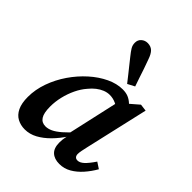

<svg xmlns="http://www.w3.org/2000/svg" viewBox="-224 -897 1028 1028"><g transform="rotate(45 290.5 -382.5)"><path d="M146 14Q115 14 89.5 0.5Q64 -13 49.5 -43Q35 -73 35 -121Q35 -177 55 -233Q75 -289 109 -338.5Q143 -388 186 -426.5Q229 -465 275.5 -487Q322 -509 366 -509Q391 -509 409 -501.5Q427 -494 442.5 -479.5Q458 -465 474 -444L429 -398Q408 -418 385.5 -428.5Q363 -439 338 -439Q319 -439 300 -431.5Q281 -424 263 -410Q245 -396 229 -376Q207 -351 190.5 -316.5Q174 -282 165 -244Q156 -206 156 -169Q156 -120 170.5 -98Q185 -76 213 -76Q232 -76 252.5 -85.5Q273 -95 299 -117.5Q325 -140 360 -179L362 -127H340Q313 -86 282 -54.5Q251 -23 217 -4.5Q183 14 146 14ZM408 14Q370 14 348.5 -6Q327 -26 327 -68Q327 -79 328 -89Q329 -99 331 -108Q333 -117 335 -126L326 -128L399 -454L419 -456L493 -520L533 -515L451 -157Q446 -135 443 -120Q440 -105 440 -94Q440 -82 446 -75Q452 -68 464 -68Q481 -68 499.5 -85Q518 -102 543 -139L578 -116Q558 -81 532 -51.5Q506 -22 475 -4Q444 14 408 14ZM402 -567 362 -546Q346 -567 331 -585.5Q316 -604 301 -623Q286 -642 270 -662Q253 -683 244 -698Q235 -713 235 -731Q235 -753 250 -766Q265 -779 285 -779Q309 -779 324 -765Q339 -751 350 -718Q360 -692 368 -667.5Q376 -643 384.5 -618Q393 -593 402 -567Z"/></g></svg>

Font: Source Serif 4 SemiBold
Style: Italic
Weight: 600
Italic angle: -12°
Designer: Frank Grießhammer
Foundry: Adobe Systems Incorporated
Version: Version 4.004;hotconv 1.0.116;makeotfexe 2.5.65601